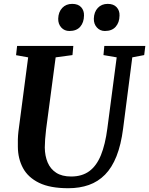

<svg xmlns="http://www.w3.org/2000/svg" viewBox="-20 -986 789 1016"><path d="M680 -682.5 631.5 -306Q620.5 -220 596.5 -159.5Q572.5 -99 535.8 -61.8Q499 -24.5 450.2 -7.2Q401.5 10 341.5 10Q245 10 186.8 -18.5Q128.5 -47 101.8 -96.5Q75 -146 74.5 -209Q74 -228 74.5 -248.2Q75 -268.5 77.5 -290L129 -682.5L65 -694L70.5 -743H368L363.5 -694.5L274.5 -682.5L224 -302Q220.5 -273.5 218.8 -248.8Q217 -224 217 -205.5Q217.5 -161 232.2 -126.2Q247 -91.5 277.5 -71.8Q308 -52 356.5 -52Q414 -52 452.5 -80.2Q491 -108.5 514 -165Q537 -221.5 548 -306L597.5 -682.5L527.5 -694.5L532 -743H749L743 -694.5ZM347 -822Q321 -822 304.2 -840.5Q287.5 -859 288 -887Q289 -922.5 309.2 -944Q329.5 -965.5 362 -965.5Q393.5 -965.5 409.5 -947.8Q425.5 -930 424.5 -903.5Q424 -867 404.5 -844.5Q385 -822 347 -822ZM535 -822Q509.5 -822 492.8 -840.5Q476 -859 476.5 -887Q477.5 -922.5 497.5 -944Q517.5 -965.5 550 -965.5Q581 -965.5 597.2 -947.8Q613.5 -930 612.5 -903.5Q612 -867 592.2 -844.5Q572.5 -822 535 -822Z"/></svg>

Font: Merriweather 20pt
Style: Bold Italic
Weight: 700
Italic angle: -7.8°
Version: Version 2.101